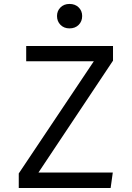

<svg xmlns="http://www.w3.org/2000/svg" viewBox="-20 -935 655 955"><path d="M542.1 -633.3 171.3 -76.9H541L530.3 0H73.3V-72.3L446.7 -630.3H110.3V-706.2H542.1ZM388.7 -855.4Q388.7 -828.7 371.3 -811.3Q353.8 -793.8 325.6 -793.8Q298.5 -793.8 281 -811.3Q263.6 -828.7 263.6 -855.4Q263.6 -881 281 -898.2Q298.5 -915.4 325.6 -915.4Q353.8 -915.4 371.3 -898.2Q388.7 -881 388.7 -855.4Z"/></svg>

Font: Fira Code Fixed
Style: Regular
Weight: 400
Monospace: yes
Designer: Carrois Corporate, Edenspiekermann AG, Nikita Prokopov
Foundry: Carrois Corporate, Edenspiekermann AG, Nikita Prokopov
Version: Version 5.002